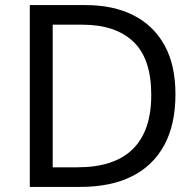

<svg xmlns="http://www.w3.org/2000/svg" viewBox="-20 -734 770 754"><path d="M97 0V-714H317Q425 -714 504 -674Q583 -634 626 -556.5Q669 -479 669 -364Q669 -244 624.5 -163Q580 -82 497 -41Q414 0 296 0ZM187 -77H284Q429 -77 501.5 -148.5Q574 -220 574 -361Q574 -504 503.5 -570.5Q433 -637 304 -637H187Z"/></svg>

Font: Noto Sans Symbols
Style: Regular
Weight: 400
Designer: Monotype Design Team
Foundry: Monotype Imaging Inc.
Version: Version 2.002